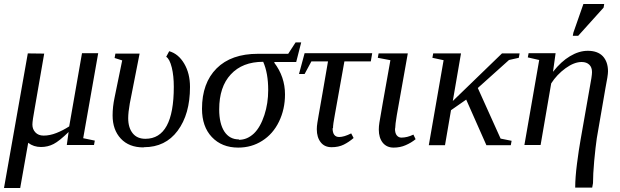

<svg xmlns="http://www.w3.org/2000/svg" viewBox="-21 -726 3102 960"><path d="M118 -459 200 -458 153 -187Q141 -122 141 -103Q141 -80 156 -64Q171 -48 197 -48Q228 -48 261 -61Q294 -74 325 -94L389 -460H470L395 -35L453 -23L449 -1H313L322 -66Q276 -21 247 -6Q218 9 184 9Q147 9 120 -12L80 214H-1Z M699 10 696 11Q624 11 583 -33Q542 -77 542 -149Q542 -192 552 -239L590 -424L552 -436L556 -458H677L628 -209Q620 -164 620 -135Q620 -87 643 -59Q665 -32 706 -32Q848 -32 848 -292Q848 -347 838 -388Q827 -432 810 -442L825 -470Q871 -457 900 -408Q929 -359 929 -291Q929 -155 867 -72Q806 10 699 10Z M1173 -29 1174 -27Q1215 -27 1249 -59Q1281 -90 1301 -151Q1320 -209 1320 -276Q1320 -360 1295 -417Q1191 -417 1133 -354Q1075 -292 1075 -179Q1075 -108 1101 -68Q1127 -29 1173 -29ZM1352 -416 1350 -413Q1404 -342 1404 -254Q1404 -180 1374 -118Q1344 -56 1290 -22Q1237 12 1170 12Q1088 12 1038 -41Q989 -93 989 -182Q989 -311 1062 -384Q1135 -457 1269 -457H1420L1457 -514H1485L1460 -416Z M1644 -85H1642Q1642 -41 1675 -41Q1699 -41 1735 -59L1747 -36Q1724 -16 1698 -3Q1672 10 1637 10Q1602 10 1583 -14Q1563 -39 1563 -80Q1563 -94 1566 -113Q1567 -119 1572.5 -151.5Q1578 -184 1592 -262.5Q1606 -341 1619 -419H1536L1502 -356H1474L1502 -460H1840L1833 -419H1701L1653 -151Q1644 -104 1644 -85Z M1955 -85 1954 -82Q1954 -60 1963 -49Q1972 -38 1986 -38Q2015 -38 2046 -53L2057 -30Q2035 -12 2007 0Q1980 12 1947 12Q1913 12 1893 -12Q1873 -37 1873 -78Q1873 -94 1876 -113Q1882 -152 1931 -425L1868 -437L1872 -459H2018L1963 -150Q1955 -102 1955 -85Z M2243 -221 2489 -459H2577L2573 -437L2524 -426L2368 -286L2482 -33L2537 -22L2533 0H2411L2310 -228L2234 -175L2204 0H2123L2197 -425L2141 -437L2145 -459H2284Z M2939 -365V-366Q2939 -389 2926 -402Q2912 -416 2887 -416Q2850 -416 2807 -385Q2763 -353 2735 -309L2682 -1H2601L2675 -426L2618 -439L2622 -460H2757L2744 -367Q2785 -419 2829 -445Q2874 -472 2918 -472Q2967 -472 2993 -445Q3019 -417 3019 -369Q3019 -349 3006 -284L2963 -35Q2957 5 2950 79Q2944 146 2944 190L2940 212H2855Q2855 162 2864 92Q2873 22 2882 -28L2927 -284Q2939 -346 2939 -365ZM2843 -547 2846 -563 2896 -706H3000L2997 -688L2870 -547Z"/></svg>

Font: Libra Serif Modern
Style: Italic
Weight: 400
Italic angle: -12°
Designer: Stefan Peev, Context Ltd
Foundry: Stefan Peev, Context Ltd
Version: Version 1.000